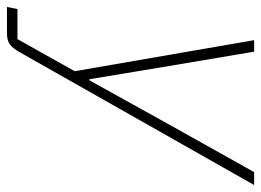

<svg xmlns="http://www.w3.org/2000/svg" viewBox="-142 -429 748 550"><g transform="rotate(90 232.0 -154.0)"><path d="M304 -247 450 -508H487L108 161Q96 183 84.5 191.5Q73 200 53 200H-23L-17 170H69L161 6L72 -508H105L149 -247L184 -36H187Z"/></g></svg>

Font: IBM Plex Sans ExtraLight
Style: Italic
Weight: 250
Italic angle: -11.31°
Designer: Mike Abbink, Paul van der Laan, Pieter van Rosmalen
Foundry: Bold Monday
Version: Version 3.201